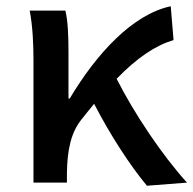

<svg xmlns="http://www.w3.org/2000/svg" viewBox="-20 -584 618 614"><path d="M578 0C498 -88 408 -223 353 -332C418 -399 476 -438 535 -456L526 -564C404 -538 289 -413 203 -269H199V-419C199 -469 197 -519 189 -550H75C85 -498 87 -438 87 -394V0H194V-30C195 -105 207 -162 243 -205C256 -222 269 -237 281 -252C332 -153 397 -53 450 10Z"/></svg>

Font: Kinto Sans Med
Style: Regular
Weight: 500
Designer: Authors: Ryoko NISHIZUKA  (kana & ideographs); Paul D. Hunt (Latin, Greek & Cyrillic); Wenlong ZHANG  (bopomofo); Sandol
Foundry: Adobe Systems Incorporated, ookami Inc.
Version: Version 0.001